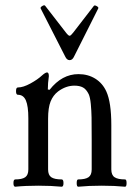

<svg xmlns="http://www.w3.org/2000/svg" viewBox="-20 -707 515 731"><path d="M228 -492.2 134.8 -674.8Q132.8 -679.2 140.9 -684.1Q148.9 -689 151.9 -685.1L231 -583Q240.2 -570.8 245.1 -570.8Q249.5 -570.8 258.8 -583L336.9 -684.1Q339.8 -688.5 348.1 -683.8Q356.4 -679.2 354 -674.8L262.2 -492.2Q255.9 -478 245.1 -478Q234.4 -478 228 -492.2ZM38.1 3.9Q31.2 3.9 31.2 -10Q31.2 -23.9 38.1 -23.9Q64 -23.9 75.9 -32.2Q87.9 -40.5 87.9 -62V-256.8Q87.9 -302.7 78.6 -324.5Q69.3 -346.2 47.9 -346.2Q41 -346.2 41 -360.1Q41 -374 47.9 -374Q68.4 -374 95.9 -389.2Q123.5 -404.3 140.1 -419.9Q152.8 -431.2 159.2 -431.2Q166 -431.2 166 -417Q162.1 -390.6 162.1 -366.2L168.9 -365.2Q215.8 -424.8 278.8 -424.8Q314.9 -424.8 342.8 -407.5Q370.6 -390.1 384.8 -358.9Q403.8 -317.4 403.8 -231V-62Q403.8 -40.5 416.3 -32.2Q428.7 -23.9 456.1 -23.9Q461.9 -23.9 461.9 -10Q461.9 3.9 456.1 3.9Q416.5 0 367.2 0Q317.4 0 277.8 3.9Q272 3.9 272 -10Q272 -23.9 277.8 -23.9Q304.7 -23.9 316.9 -32.2Q329.1 -40.5 329.1 -62V-174.8Q329.1 -234.4 328.6 -260Q328.1 -285.6 325.7 -311Q323.2 -336.4 317.9 -348.1Q308.6 -367.2 295.9 -374Q283.2 -380.9 263.2 -380.9Q231 -380.9 201.2 -358.9Q182.1 -344.2 172.6 -320.6Q163.1 -296.9 163.1 -254.9V-62Q163.1 -40.5 175.3 -32.2Q187.5 -23.9 214.8 -23.9Q221.7 -23.9 221.7 -10Q221.7 3.9 214.8 3.9Q175.3 0 126 0Q76.7 0 38.1 3.9Z"/></svg>

Font: Junicode SmCond
Style: Regular
Weight: 400
Width: 4
Designer: Peter S. Baker
Version: Version 2.206